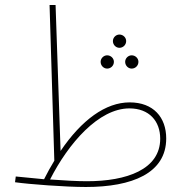

<svg xmlns="http://www.w3.org/2000/svg" viewBox="-20 -734 732 767"><path d="M323 13C508 13 644 -42 644 -181C644 -265 593 -325 498 -325C402 -325 306 -255 222 -131L202 -714H178L197 -92C183 -69 169 -44 156 -18C112 -22 70 -26 43 -29L40 -6C96 2 241 13 323 13ZM457 -543C472 -543 484 -555 484 -570C484 -584 472 -596 457 -596C443 -596 431 -584 431 -570C431 -555 443 -543 457 -543ZM408 -460C423 -460 435 -472 435 -487C435 -501 423 -513 408 -513C394 -513 382 -501 382 -487C382 -472 394 -460 408 -460ZM506 -460C521 -460 533 -472 533 -487C533 -501 521 -513 506 -513C492 -513 480 -501 480 -487C480 -472 492 -460 506 -460ZM497 -301C576 -301 620 -250 620 -180C620 -57 486 -10 327 -10C290 -10 235 -13 180 -17C253 -161 374 -301 497 -301Z"/></svg>

Font: Noto Sans Arabic UI Cn Th
Style: Regular
Weight: 100
Width: 3
Designer: Monotype Design Team, Nadine Chahine and Nizar Qandah
Foundry: Monotype Imaging Inc.
Version: Version 2.010